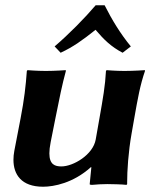

<svg xmlns="http://www.w3.org/2000/svg" viewBox="-20 -698 631 728"><path d="M476.1 -522C436.2 -570.5 404.5 -623 376.7 -678H342.7C301 -629 241.9 -569 187.1 -522L209.9 -498C257.3 -520 293.4 -546 342.3 -585C373.7 -548 401 -521 444.9 -498ZM324.4 -64H326.4L320.1 0C319.8 2 322.6 3 328.6 3C342.2 1.3 372.1 0 386.6 0C399.2 0 446.9 1 459.6 3L462.1 0C462.1 -2 462.1 -4 462.1 -6.1C462.1 -49.8 466.3 -120.4 479 -192L489 -249C502.2 -324 511.4 -376 529.8 -429L529.3 -432C529.3 -432 486.8 -429 451.8 -429C417.8 -429 384.3 -432 384.3 -432L381.8 -429C378.9 -373 370.4 -325 357 -249L342.9 -169C332.7 -111 257.7 -67 212.9 -67C189.2 -67 167.2 -73.3 167.2 -116.5C167.2 -127.9 168.7 -141.9 172.1 -159L190 -249C204.9 -324 215.7 -377.5 229.8 -429L229.3 -432C229.3 -432 188.8 -429 153.8 -429C119.8 -429 84.3 -432 84.3 -432L81.8 -429C77.7 -372 71.9 -321 58 -249L34.3 -126C32.1 -114.5 31 -103.1 31 -92.1C31 -36.6 60.8 10 143.3 10C184.3 10 257.8 -4 324.4 -64Z"/></svg>

Font: Linux Biolinum O 
Style: Bold Italic
Weight: 700
Designer: Philipp H. Poll
Foundry: Philipp H. Poll
Version: Version 1.3.2